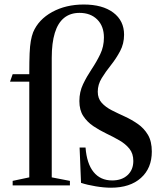

<svg xmlns="http://www.w3.org/2000/svg" viewBox="-20 -842 735 872"><path d="M484 10.5Q452.5 10.5 414.8 4.2Q377 -2 348 -11.5L341.5 -172H368.5Q374 -99 405 -60.8Q436 -22.5 489.5 -22.5Q533.5 -22.5 559.5 -46.8Q585.5 -71 585.5 -111Q585.5 -144.5 567.8 -166.5Q550 -188.5 522.2 -204.5Q494.5 -220.5 463 -235.5Q431.5 -250.5 403.8 -269.2Q376 -288 358.2 -315Q340.5 -342 340.5 -383Q340.5 -424.5 357.2 -459.5Q374 -494.5 396.2 -527.8Q418.5 -561 435.2 -595.8Q452 -630.5 452 -671.5Q452 -723 421.8 -753.2Q391.5 -783.5 341 -783.5Q299.5 -783.5 271.2 -760.8Q243 -738 229 -692.5Q215 -647 215 -579V-36.5L297.5 -20.5V0H37.5V-20.5L113 -36.5V-510.5Q113 -565 114.5 -599.5Q116 -634 120 -656.2Q124 -678.5 130.5 -695.5Q155 -753.5 217 -787.5Q279 -821.5 360.5 -821.5Q445.5 -821.5 494.5 -784.8Q543.5 -748 543.5 -684.5Q543.5 -643.5 525.5 -609.8Q507.5 -576 483.8 -546.2Q460 -516.5 442 -487.2Q424 -458 424 -425.5Q424 -395 441.8 -375.2Q459.5 -355.5 487.5 -341.2Q515.5 -327 546.8 -312.8Q578 -298.5 606 -279Q634 -259.5 651.8 -229.8Q669.5 -200 669.5 -153.5Q669.5 -78 620 -33.8Q570.5 10.5 484 10.5ZM25.5 -471 37.5 -505H186L174 -471Z"/></svg>

Font: Libre Caslon Text
Style: Regular
Weight: 400
Designer: Pablo Impallari, Rodrigo Fuenzalida, Katja Schimmel
Foundry: Pablo Impallari, Rodrigo Fuenzalida
Version: Version 2.000